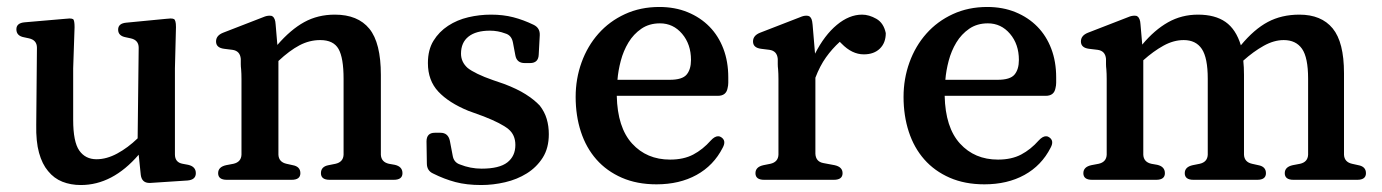

<svg xmlns="http://www.w3.org/2000/svg" viewBox="-20 -516 3965 551"><path d="M482 -73Q482 -50 504 -46L520 -43Q542 -38 542 -19Q542 0 518 2L411 9H409Q387 9 384 -14L378 -72Q303 15 212 15Q183 15 159 5.5Q135 -4 118 -25Q101 -45 92 -77.5Q83 -110 84 -158L86 -379Q86 -401 63 -406L49 -409Q27 -413 27 -432Q27 -450 51 -452L167 -462Q171 -462 174 -462.5Q177 -463 179 -463Q186 -463 190 -461Q194 -457 194 -438L190 -320V-172Q190 -109 207.5 -84Q225 -59 257 -59Q286 -59 316.5 -75.5Q347 -92 375 -119L378 -379Q378 -401 355 -406L341 -409Q319 -413 319 -431Q319 -449 343 -451L457 -462Q461 -462 464 -462.5Q467 -463 469 -463Q476 -463 480 -461Q482 -459 483.5 -454Q485 -449 485 -438L482 -320Z M1073 -72Q1074 -51 1096 -46L1113 -43Q1135 -38 1135 -19Q1135 0 1110 0H926Q901 0 901 -19Q901 -38 923 -42L943 -46Q965 -51 966 -72V-290Q966 -350 951.5 -375.5Q937 -401 899 -401Q868 -401 839.5 -386Q811 -371 779 -341V-72Q780 -51 802 -46L820 -42Q842 -38 842 -19Q842 0 817 0H631Q606 0 606 -19Q606 -37 629 -42L650 -46Q672 -51 673 -72V-253Q673 -273 673 -289Q673 -305 672 -317Q671 -325 671 -332Q671 -339 671 -347Q669 -370 647 -373L623 -376Q600 -379 600 -397Q600 -414 620 -422L736 -467Q745 -471 754 -471Q760 -471 762 -469Q770 -464 771 -446L776 -387Q814 -431 853 -452.5Q892 -474 941 -474Q1007 -474 1040 -433.5Q1073 -393 1073 -301Z M1395 -286 1427 -275Q1464 -261 1488.5 -245.5Q1513 -230 1529 -213Q1543 -195 1549 -174.5Q1555 -154 1555 -131Q1555 -91 1537.5 -63.5Q1520 -36 1492 -18.5Q1464 -1 1429.5 7Q1395 15 1361 15Q1319 15 1287 6.5Q1255 -2 1223 -18Q1205 -26 1205 -47L1204 -110Q1204 -135 1228 -135H1244Q1266 -135 1271 -112L1279 -70Q1282 -50 1300 -44Q1330 -32 1362 -32Q1413 -32 1436 -50Q1459 -68 1459 -100Q1459 -129 1439 -145.5Q1419 -162 1368 -182L1324 -198Q1268 -221 1238 -253Q1208 -285 1208 -335Q1208 -373 1224 -399Q1240 -425 1266 -442Q1292 -459 1324 -466.5Q1356 -474 1389 -474Q1424 -474 1453 -466.5Q1482 -459 1511 -445Q1530 -436 1529 -415L1526 -359Q1525 -335 1501 -335H1486Q1463 -335 1459 -357L1452 -394Q1448 -415 1430 -420Q1409 -428 1386 -428Q1346 -428 1324.5 -411Q1303 -394 1303 -362Q1303 -338 1322 -321Q1332 -313 1350.5 -304Q1369 -295 1395 -286Z M2068 -263Q2064 -241 2040 -241H1750Q1752 -150 1794 -104Q1836 -58 1903 -58Q1942 -58 1969.5 -72.5Q1997 -87 2020 -113Q2031 -125 2041 -125Q2046 -125 2050 -122Q2065 -112 2054 -92Q2028 -41 1979 -14Q1930 13 1864 13Q1808 13 1764.5 -6Q1721 -25 1691.5 -58.5Q1662 -92 1647 -138Q1632 -184 1632 -238Q1632 -290 1649 -337Q1666 -384 1697.5 -419.5Q1729 -455 1773.5 -475.5Q1818 -496 1872 -496Q1917 -496 1953.5 -481Q1990 -466 2016 -439.5Q2042 -413 2056 -376Q2070 -339 2070 -294Q2070 -286 2070 -278.5Q2070 -271 2068 -263ZM1752 -287H1902Q1938 -287 1950.5 -302Q1963 -317 1963 -344Q1963 -389 1937.5 -419Q1912 -449 1874 -449Q1843 -449 1820.5 -433.5Q1798 -418 1783.5 -394Q1769 -370 1761.5 -341.5Q1754 -313 1752 -287Z M2303 -469Q2307 -466 2309 -461Q2311 -456 2312 -445L2319 -362Q2346 -415 2381.5 -444.5Q2417 -474 2454 -474Q2474 -474 2495 -462Q2516 -450 2522 -421Q2522 -393 2505 -376.5Q2488 -360 2459 -360Q2425 -360 2395 -391L2390 -396Q2368 -376 2350.5 -351.5Q2333 -327 2320 -293V-75Q2321 -52 2343 -48L2375 -42Q2398 -37 2398 -19Q2398 0 2373 0H2173Q2148 0 2148 -19Q2148 -37 2171 -42L2191 -46Q2213 -51 2214 -72V-253Q2214 -273 2214 -289Q2214 -305 2213 -317Q2212 -325 2212 -332Q2212 -339 2212 -347Q2210 -370 2188 -373L2164 -376Q2141 -379 2141 -397Q2141 -414 2161 -422L2277 -467Q2286 -471 2294 -471Q2300 -471 2303 -469Z M3009 -263Q3005 -241 2981 -241H2691Q2693 -150 2735 -104Q2777 -58 2844 -58Q2883 -58 2910.5 -72.5Q2938 -87 2961 -113Q2972 -125 2982 -125Q2987 -125 2991 -122Q3006 -112 2995 -92Q2969 -41 2920 -14Q2871 13 2805 13Q2749 13 2705.5 -6Q2662 -25 2632.5 -58.5Q2603 -92 2588 -138Q2573 -184 2573 -238Q2573 -290 2590 -337Q2607 -384 2638.5 -419.5Q2670 -455 2714.5 -475.5Q2759 -496 2813 -496Q2858 -496 2894.5 -481Q2931 -466 2957 -439.5Q2983 -413 2997 -376Q3011 -339 3011 -294Q3011 -286 3011 -278.5Q3011 -271 3009 -263ZM2693 -287H2843Q2879 -287 2891.5 -302Q2904 -317 2904 -344Q2904 -389 2878.5 -419Q2853 -449 2815 -449Q2784 -449 2761.5 -433.5Q2739 -418 2724.5 -394Q2710 -370 2702.5 -341.5Q2695 -313 2693 -287Z M3837 -72Q3838 -51 3860 -46L3878 -42Q3900 -38 3900 -19Q3900 0 3875 0H3692Q3667 0 3667 -19Q3667 -37 3690 -42L3711 -46Q3733 -51 3734 -72V-290Q3734 -351 3716.5 -376Q3699 -401 3664 -401Q3636 -401 3606.5 -384.5Q3577 -368 3548 -342Q3549 -333 3549.5 -322.5Q3550 -312 3550 -301V-72Q3551 -51 3573 -46L3591 -42Q3613 -38 3613 -19Q3613 0 3588 0H3405Q3380 0 3380 -19Q3380 -37 3403 -42L3423 -46Q3445 -51 3446 -72V-290Q3446 -350 3429 -375.5Q3412 -401 3377 -401Q3348 -401 3319 -385Q3290 -369 3261 -343V-72Q3262 -51 3284 -46L3301 -43Q3323 -38 3323 -19Q3323 0 3298 0H3114Q3089 0 3089 -19Q3089 -37 3112 -42L3133 -46Q3155 -51 3156 -72V-253Q3156 -273 3156 -289Q3156 -305 3155 -317Q3154 -325 3154 -332Q3154 -339 3154 -347Q3152 -370 3130 -373L3105 -376Q3082 -379 3082 -397Q3082 -414 3102 -422L3218 -467Q3227 -471 3236 -471Q3242 -471 3244 -469Q3252 -464 3253 -446L3258 -388Q3293 -430 3332 -452Q3371 -474 3418 -474Q3467 -474 3497 -453Q3527 -432 3541 -386Q3579 -432 3618.5 -453Q3658 -474 3709 -474Q3772 -474 3804.5 -434.5Q3837 -395 3837 -306Z"/></svg>

Font: Song Myung
Style: Regular
Weight: 400
Designer: JIKJI
Foundry: JIKJI
Version: Version 1.00